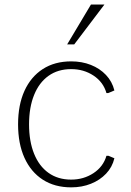

<svg xmlns="http://www.w3.org/2000/svg" viewBox="-20 -805 570 835"><path d="M289.6 9.8Q217.8 9.8 166 -23.7Q114.3 -57.1 86.4 -118.7Q58.6 -180.2 58.6 -264.2Q58.6 -348.6 86.4 -409.9Q114.3 -471.2 166 -504.6Q217.8 -538.1 289.6 -538.1Q336.4 -538.1 375.2 -522.7Q414.1 -507.3 440.9 -479Q467.8 -450.7 477.5 -411.6L450.7 -400.4H442.9Q429.2 -448.2 386.7 -476.3Q344.2 -504.4 289.6 -504.4Q231.9 -504.4 190.9 -475.1Q149.9 -445.8 128.2 -391.8Q106.4 -337.9 106.4 -264.2Q106.4 -190.4 128.2 -136.5Q149.9 -82.5 190.9 -53.2Q231.9 -23.9 289.6 -23.9Q343.8 -23.9 386.5 -52Q429.2 -80.1 442.9 -127.4H452.1L477.5 -116.7Q468.3 -78.1 441.4 -49.8Q414.6 -21.5 375.5 -5.9Q336.4 9.8 289.6 9.8ZM272 -611.8 375.5 -785.2H434.1L302.7 -611.8Z"/></svg>

Font: Comme Thin
Style: Regular
Weight: 250
Version: Version 1.000;gftools[0.9.27]